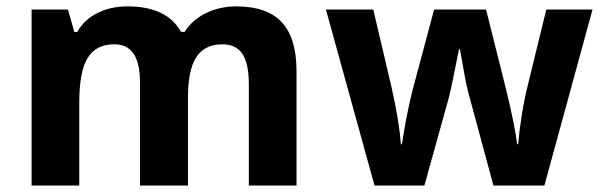

<svg xmlns="http://www.w3.org/2000/svg" viewBox="-20 -576 1878 596"><path d="M78.1 -546.4H190.9L210.9 -476.6H219.7Q241.2 -515.1 282.5 -535.6Q323.7 -556.2 376 -556.2Q497.6 -556.2 542 -477.1H553.2Q577.1 -514.6 619.6 -535.4Q662.1 -556.2 713.9 -556.2Q808.6 -556.2 854.5 -507.1Q900.4 -458 900.4 -356V0H752.4V-314.9Q752.4 -377.9 732.7 -408.2Q712.9 -438.5 670.9 -438.5Q614.7 -438.5 588.9 -397.9Q563.5 -357.9 563.5 -273.9V0H414.6V-319.3Q414.6 -379.4 395 -408.9Q375.5 -438.5 334.5 -438.5Q277.3 -438.5 251.5 -395Q226.1 -353.5 226.1 -257.3V0H78.1Z M991.7 -546.4H1138.7L1195.3 -305.7Q1218.8 -202.1 1224.6 -127.9H1227.5Q1234.4 -171.9 1241 -206.8Q1247.6 -241.7 1259.8 -293L1327.6 -546.4H1488.8L1552.7 -291.5Q1578.1 -186 1585.4 -128.4H1588.4Q1591.3 -165 1599.1 -214.8Q1606.9 -264.6 1617.2 -306.6L1675.8 -546.4H1819.3L1669.9 0H1511.7L1433.1 -291Q1428.7 -307.6 1421.1 -348.1Q1413.6 -388.7 1407.7 -423.3H1404.8Q1380.9 -300.8 1372.6 -270.5L1297.4 0H1142.6Z"/></svg>

Font: Viking Open Sans
Style: Bold
Weight: 700
Foundry: Ascender Corporation
Version: Version 2.001